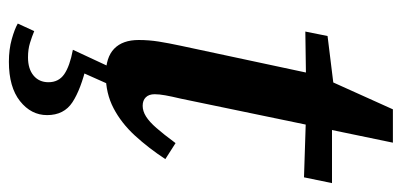

<svg xmlns="http://www.w3.org/2000/svg" viewBox="-256 -416 904 432"><g transform="rotate(90 196.0 -200.0)"><path d="M51 -435 61 -485 199 -502V-495H392L379 -432L193 -438L190 -437ZM149 14Q109 14 89.5 -5Q70 -24 70 -60Q70 -83 73.5 -105Q77 -127 83 -155L148 -459L226 -632H301L202 -155Q197 -134 194.5 -120Q192 -106 192 -96Q192 -83 199 -76Q206 -69 218 -69Q230 -69 242 -76.5Q254 -84 268 -100Q282 -116 302 -143L338 -120Q313 -82 285 -51.5Q257 -21 223.5 -3.5Q190 14 149 14ZM92 88 133 0H173L136 83L126 57Q181 70 210 89Q239 108 239 146Q239 182 207.5 207Q176 232 119 232Q91 232 68 225.5Q45 219 33 212L50 175Q62 180 76.5 184.5Q91 189 109 189Q135 189 150 176.5Q165 164 165 143Q165 120 147 107.5Q129 95 92 88Z"/></g></svg>

Font: Source Serif 4 SemiBold
Style: Italic
Weight: 600
Italic angle: -12°
Designer: Frank Grießhammer
Foundry: Adobe Systems Incorporated
Version: Version 4.004;hotconv 1.0.116;makeotfexe 2.5.65601